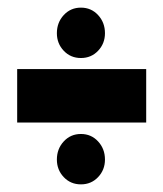

<svg xmlns="http://www.w3.org/2000/svg" viewBox="-20 -554 428 503"><path d="M129 -467Q129 -495 147 -514.5Q165 -534 192 -534Q219 -534 237 -514.5Q255 -495 255 -467Q255 -440 237 -421Q219 -402 192 -402Q165 -402 147 -421Q129 -440 129 -467ZM25 -373H363V-233H25ZM129 -136Q129 -164 147 -183.5Q165 -203 192 -203Q219 -203 237 -183.5Q255 -164 255 -136Q255 -109 237 -90Q219 -71 192 -71Q165 -71 147 -90Q129 -109 129 -136Z"/></svg>

Font: Readiness
Style: Bold
Weight: 700
Designer: Katatrad Team
Foundry: CadsonDemak
Version: Version 1.00;January 16, 2020;FontCreator 12.0.0.2550 64-bit